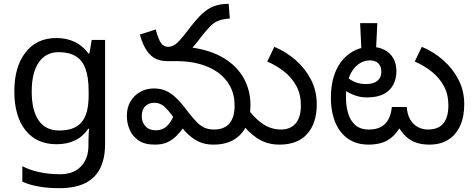

<svg xmlns="http://www.w3.org/2000/svg" viewBox="-20 -745 2485 1005"><path d="M275 -546Q328 -546 370.5 -526Q413 -506 443 -465H448L460 -536H530V9Q530 85 504 136.5Q478 188 425 214Q372 240 290 240Q232 240 183.5 231.5Q135 223 97 206V125Q135 145 186 156Q237 167 295 167Q364 167 403.5 126.5Q443 86 443 16V-5Q443 -17 444 -39.5Q445 -62 446 -71H442Q414 -30 372.5 -10Q331 10 276 10Q172 10 113.5 -63Q55 -136 55 -267Q55 -395 113.5 -470.5Q172 -546 275 -546ZM287 -472Q220 -472 183 -418.5Q146 -365 146 -266Q146 -167 182.5 -114.5Q219 -62 289 -62Q330 -62 359 -72.5Q388 -83 407 -105.5Q426 -128 435 -163Q444 -198 444 -246V-267Q444 -340 427.5 -385Q411 -430 376 -451Q341 -472 287 -472Z M1443 12Q1376 12 1325.5 -22Q1275 -56 1236 -111L1276 -176Q1304 -139 1331.5 -115Q1359 -91 1388.5 -79Q1418 -67 1450 -67Q1501 -67 1528 -99.5Q1555 -132 1555 -193Q1555 -251 1531.5 -294.5Q1508 -338 1468.5 -369.5Q1429 -401 1379 -423L1416 -500Q1478 -474 1528 -430Q1578 -386 1608 -328Q1638 -270 1638 -199Q1638 -100 1588 -44Q1538 12 1443 12ZM1096 12Q1050 12 1015 -6Q980 -24 950.5 -56Q921 -88 888 -131Q859 -171 838 -189Q817 -207 787 -207Q759 -207 740.5 -189Q722 -171 722 -136Q722 -105 741.5 -84Q761 -63 795 -63Q829 -63 851.5 -83Q874 -103 890 -141L943 -81Q924 -54 903 -33Q882 -12 855.5 0Q829 12 790 12Q737 12 705 -10Q673 -32 658.5 -66.5Q644 -101 644 -138Q644 -182 663 -214Q682 -246 714 -264Q746 -282 785 -282Q821 -282 849 -269.5Q877 -257 904 -230.5Q931 -204 963 -161Q990 -126 1011 -105Q1032 -84 1053 -75.5Q1074 -67 1101 -67Q1154 -67 1181 -99Q1208 -131 1208 -192Q1208 -249 1185 -292.5Q1162 -336 1121 -365.5Q1080 -395 1025 -410Q970 -425 907 -425H858L941 -500Q1052 -493 1130.5 -452.5Q1209 -412 1250 -345.5Q1291 -279 1291 -194Q1291 -135 1270 -88Q1249 -41 1205.5 -14.5Q1162 12 1096 12ZM854 -425Q825 -425 798.5 -436Q772 -447 750 -477.5Q728 -508 712 -564L795 -591Q810 -536 824 -518Q838 -500 860 -500Q880 -500 897.5 -512.5Q915 -525 947 -565L978 -605Q1012 -649 1040.5 -675Q1069 -701 1101 -713Q1133 -725 1177 -725L1183 -648Q1148 -646 1124.5 -637Q1101 -628 1081.5 -608.5Q1062 -589 1036 -556L1013 -526Q985 -490 960 -468Q935 -446 909.5 -435.5Q884 -425 854 -425Z M2228 12Q2191 12 2161 2.5Q2131 -7 2106.5 -29Q2082 -51 2060 -90L2081 -91Q2058 -49 2031 -26.5Q2004 -4 1973.5 4Q1943 12 1909 12Q1861 12 1824.5 -5.5Q1788 -23 1763 -55.5Q1738 -88 1725 -133Q1712 -178 1712 -232Q1712 -301 1729.5 -352Q1747 -403 1777 -435.5Q1807 -468 1843.5 -484Q1880 -500 1918 -500Q1961 -500 1991.5 -484.5Q2022 -469 2038.5 -440.5Q2055 -412 2055 -373Q2055 -333 2038.5 -301.5Q2022 -270 1988 -252.5Q1954 -235 1900 -235Q1867 -235 1837 -246Q1807 -257 1784.5 -273Q1762 -289 1749 -304L1773 -366Q1781 -355 1797.5 -340.5Q1814 -326 1838.5 -315.5Q1863 -305 1895 -305Q1935 -305 1955.5 -322Q1976 -339 1976 -369Q1976 -398 1960 -413.5Q1944 -429 1917 -429Q1882 -429 1853.5 -407Q1825 -385 1808 -343.5Q1791 -302 1791 -242V-234Q1791 -193 1801.5 -154.5Q1812 -116 1838.5 -91.5Q1865 -67 1911 -67Q1950 -67 1975.5 -81.5Q2001 -96 2014.5 -123Q2028 -150 2031 -185H2109Q2112 -144 2128 -118Q2144 -92 2168 -79.5Q2192 -67 2220 -67Q2275 -67 2301 -99.5Q2327 -132 2327 -193Q2327 -251 2303.5 -294.5Q2280 -338 2240.5 -369.5Q2201 -401 2151 -423L2188 -500Q2250 -474 2300 -430Q2350 -386 2380 -328Q2410 -270 2410 -199Q2410 -132 2387.5 -84.5Q2365 -37 2324.5 -12.5Q2284 12 2228 12ZM1955 -624 1948 -478H1872L1865 -624Z"/></svg>

Font: telugu25
Style: Book
Weight: 400
Designer: Jelle Bosma - Monotype Design Team
Foundry: Monotype Imaging Inc.
Version: Version 2.003